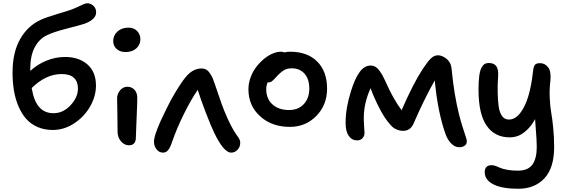

<svg xmlns="http://www.w3.org/2000/svg" viewBox="-20 -853 3492 1180"><path d="M304.2 -54.2Q252.4 -54.2 210.7 -72.5Q168.9 -90.8 140.6 -123Q112.3 -155.3 93.3 -200.2Q74.2 -245.1 65.7 -296.6Q57.1 -348.1 57.1 -407.2Q57.1 -531.2 104.2 -613.5Q151.4 -695.8 231.9 -731.9Q267.1 -747.6 333.5 -767.3Q399.9 -787.1 418 -793.9Q437 -800.8 458.7 -811Q480.5 -821.3 493.9 -827.1Q507.3 -833 516.1 -833Q536.1 -833 553.5 -817.9Q570.8 -802.7 570.8 -776.9Q570.8 -734.4 502 -708Q478 -699.7 392.1 -677.7Q306.2 -655.8 268.1 -636.2Q220.7 -613.8 193.4 -562Q166 -510.3 166 -431.2V-417Q209.5 -457.5 265.4 -480.2Q321.3 -502.9 379.9 -502.9Q465.3 -502.9 517.6 -456.8Q569.8 -410.6 569.8 -327.1Q569.8 -262.2 534.4 -199.5Q499 -136.7 436.8 -95.5Q374.5 -54.2 304.2 -54.2ZM358.9 -397.9Q262.2 -397.9 174.8 -312Q187.5 -233.4 220.7 -195.3Q253.9 -157.2 309.1 -157.2Q367.7 -157.2 413.3 -205.8Q459 -254.4 459 -309.1Q459 -352.5 433.8 -375.2Q408.7 -397.9 358.9 -397.9Z M752 -533.2Q716.8 -533.2 696.3 -552.5Q675.8 -571.8 675.8 -601.1Q675.8 -635.7 702.1 -659.4Q728.5 -683.1 768.6 -683.1Q803.2 -683.1 823 -662.1Q842.8 -641.1 842.8 -612.8Q842.8 -578.6 818.1 -555.9Q793.5 -533.2 752 -533.2ZM772.9 40Q744.1 40 723.4 15.4Q702.6 -9.3 702.6 -42Q702.6 -106 701.2 -165.5Q699.7 -225.1 699.7 -247.1Q699.7 -276.9 718.3 -298.3Q736.8 -319.8 762.7 -319.8Q788.6 -319.8 805.9 -302Q823.2 -284.2 823.7 -252.9Q824.2 -229 819.6 -128.2Q814.9 -27.3 814.9 -5.9Q814.9 15.6 804.2 27.8Q793.5 40 772.9 40Z M982.4 85Q958 85 942.1 64.9Q926.3 44.9 926.3 17.1Q926.3 -30.8 1002.4 -183.1Q1028.8 -238.3 1061.8 -292.5Q1094.7 -346.7 1119.6 -377Q1163.1 -432.1 1219.2 -432.1Q1242.7 -432.1 1257.8 -417.5Q1272.9 -402.8 1287.6 -371.1Q1296.9 -347.7 1320.3 -277.6Q1343.8 -207.5 1358.4 -171.9Q1397.5 -75.2 1434.6 -22.9Q1444.3 -9.3 1447.3 -4.9Q1450.2 -0.5 1453.4 7.6Q1456.5 15.6 1456.5 23.9Q1456.5 49.8 1439.9 67.4Q1423.3 85 1400.4 85Q1355 85 1295.4 -39.1Q1276.4 -79.1 1244.9 -160.6Q1213.4 -242.2 1195.3 -300.8Q1155.3 -243.2 1110.8 -153.8Q1066.4 -64.5 1036.6 22Q1026.4 52.7 1013.9 68.8Q1001.5 85 982.4 85Z M1761.2 -73.2Q1650.4 -73.2 1578.6 -138.4Q1506.8 -203.6 1506.8 -304.2Q1506.8 -341.8 1520.3 -377.9Q1533.7 -414.1 1555.2 -441.9Q1576.7 -469.7 1602.8 -491.2Q1628.9 -512.7 1656 -523.9Q1683.1 -535.2 1706.1 -535.2Q1717.8 -535.2 1728 -530.8Q1745.1 -535.2 1763.2 -535.2Q1869.6 -535.2 1929.9 -474.4Q1990.2 -413.6 1990.2 -308.1Q1990.2 -208 1924.3 -140.6Q1858.4 -73.2 1761.2 -73.2ZM1616.2 -305.2Q1616.2 -246.6 1654.1 -211.7Q1691.9 -176.8 1756.8 -176.8Q1813 -176.8 1846.9 -212.9Q1880.9 -249 1880.9 -309.1Q1880.9 -366.7 1851.8 -399.9Q1822.8 -433.1 1772.9 -433.1Q1746.6 -433.1 1728.5 -423.3Q1710.4 -413.6 1689 -392.1Q1683.1 -385.7 1674.3 -376.2Q1665.5 -366.7 1661.6 -362.8Q1657.7 -358.9 1651.6 -354Q1645.5 -349.1 1639.4 -347.7Q1633.3 -346.2 1625 -346.2H1624Q1616.2 -325.2 1616.2 -305.2Z M2174.8 9.8Q2143.1 9.8 2123.5 -17.8Q2104 -45.4 2104 -97.2Q2104 -188 2136.2 -290Q2161.1 -371.1 2190.4 -410.6Q2219.7 -450.2 2258.8 -450.2Q2273.9 -450.2 2287.1 -442.4Q2300.3 -434.6 2311.8 -418.9Q2323.2 -403.3 2330.8 -389.4Q2338.4 -375.5 2348.1 -355Q2395 -246.6 2448.2 -175.8Q2519 -338.9 2578.1 -429.2Q2607.9 -474.1 2627.9 -493.7Q2647.9 -513.2 2671.9 -513.2Q2695.3 -513.2 2721.2 -494.1Q2737.8 -481 2746.3 -464.1Q2754.9 -447.3 2756.8 -417Q2771 -270.5 2802.2 -145Q2812 -106.9 2824 -69.6Q2835.9 -32.2 2842.5 -12.7Q2849.1 6.8 2849.1 14.2Q2849.6 31.2 2836.9 41.5Q2824.2 51.8 2802.2 51.8Q2776.4 51.8 2753.9 29.8Q2731.4 7.8 2717.8 -29.8Q2669.9 -166 2651.9 -358.9Q2584.5 -239.3 2520 -89.8Q2500 -48.8 2457 -48.8Q2440.9 -48.8 2426.5 -54Q2412.1 -59.1 2402.6 -64.9Q2393.1 -70.8 2380.6 -84.5Q2368.2 -98.1 2362.1 -106.7Q2356 -115.2 2342.8 -133.8Q2325.7 -159.2 2299.6 -212.2Q2273.4 -265.1 2257.8 -311Q2215.8 -220.2 2215.8 -127.9Q2215.8 -104.5 2218 -73.5Q2220.2 -42.5 2220.2 -37.1Q2220.2 -17.1 2208 -3.7Q2195.8 9.8 2174.8 9.8Z M3165.5 307.1Q3064.5 307.1 3011.7 279.8Q2959 252.4 2959 205.1Q2959 162.1 3002 162.1Q3013.7 162.1 3027.8 167.5Q3042 172.9 3055.4 179Q3068.8 185.1 3097.2 190.4Q3125.5 195.8 3162.6 195.8Q3225.6 195.8 3252.2 158.4Q3278.8 121.1 3278.8 50.8Q3278.8 24.9 3277.1 -1.5Q3275.4 -27.8 3272.7 -62.3Q3270 -96.7 3268.6 -121.1Q3245.6 -78.6 3216.6 -52.5Q3187.5 -26.4 3163.1 -17.6Q3138.7 -8.8 3112.8 -8.8Q3020.5 -8.8 2970.7 -80.8Q2920.9 -152.8 2920.9 -301.8Q2920.9 -352.1 2925.3 -385.5Q2929.7 -418.9 2938.7 -436Q2947.8 -453.1 2958.3 -459.5Q2968.8 -465.8 2983.9 -465.8Q3016.1 -465.8 3030 -446.5Q3043.9 -427.2 3041.5 -386.2Q3037.6 -333 3038.6 -284.4Q3039.6 -235.8 3044.7 -199Q3049.8 -162.1 3065.4 -140.1Q3081.1 -118.2 3106.9 -118.2Q3146 -118.2 3177.2 -158.4Q3208.5 -198.7 3227.5 -263.9Q3246.6 -329.1 3255.9 -415Q3258.8 -444.3 3267.6 -454.6Q3276.4 -464.8 3298.8 -464.8Q3329.6 -464.8 3348.9 -439Q3368.2 -413.1 3362.8 -358.9Q3356 -304.2 3358.6 -250Q3361.3 -195.8 3367.4 -162.8Q3373.5 -129.9 3379.6 -71Q3385.7 -12.2 3385.7 50.8Q3385.7 179.2 3325.7 243.2Q3265.6 307.1 3165.5 307.1Z"/></svg>

Font: Shantell Sans Irregular Bouncy
Style: Regular
Weight: 500
Designer: Stephen Nixon, Anya Danilova, Shantell Martin
Foundry: Arrow Type
Version: Version 1.006;[9816181b4]